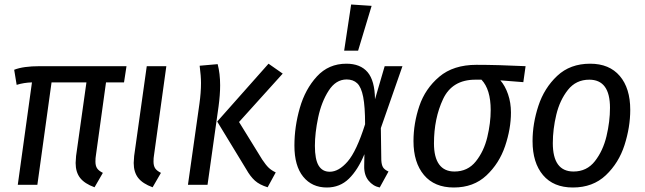

<svg xmlns="http://www.w3.org/2000/svg" viewBox="-20 -821 2865 853"><path d="M406 -130Q404 -120 404 -103Q404 -84 411.5 -73Q419 -62 437 -53L400 11Q356 -5 336 -30.5Q316 -56 316 -97Q316 -106 318 -128L364 -455H209L146 0H59L122 -455Q86 -454 54 -444L43 -511Q83 -527 157 -527H542L531 -455H451Z M664 -130Q662 -120 662 -103Q662 -84 669.5 -73Q677 -62 695 -53L658 11Q614 -5 594 -30.5Q574 -56 574 -97Q574 -106 576 -128L632 -527H719Z M1074 -69 945 -281 1173 -538 1236 -494 1042 -279 1145 -112Q1161 -88 1173.5 -76Q1186 -64 1205 -55L1169 11Q1133 0 1112.5 -18.5Q1092 -37 1074 -69ZM866 -360Q873 -410 873 -452Q873 -483 867 -529L947 -536Q958 -494 958 -442Q958 -400 951 -348L902 0H815Z M1646 -380 1689 -527H1768L1672 -252L1674 -110Q1675 -89 1681.5 -78Q1688 -67 1706 -59L1667 12Q1637 6 1617 -19Q1597 -44 1598 -84L1599 -136Q1570 -66 1530 -27Q1490 12 1432 12Q1366 12 1327 -36Q1288 -84 1288 -174Q1288 -258 1312 -341.5Q1336 -425 1388 -481.5Q1440 -538 1519 -538Q1581 -538 1613 -500.5Q1645 -463 1646 -380ZM1379 -173Q1379 -113 1395.5 -85.5Q1412 -58 1445 -58Q1485 -58 1524.5 -103.5Q1564 -149 1602 -269Q1602 -347 1593.5 -390.5Q1585 -434 1567 -451Q1549 -468 1520 -468Q1472 -468 1440 -418Q1408 -368 1393.5 -299Q1379 -230 1379 -173ZM1631 -795 1571 -596H1509L1540 -801Z M1817 -194Q1817 -273 1843 -350Q1869 -427 1931.5 -480Q1994 -533 2097 -533Q2189 -533 2315 -527L2305 -456L2203 -464Q2224 -440 2237 -402.5Q2250 -365 2250 -321Q2250 -249 2224 -172Q2198 -95 2141 -41.5Q2084 12 1996 12Q1910 12 1863.5 -43.5Q1817 -99 1817 -194ZM2160 -332Q2160 -424 2119 -467H2092Q1989 -467 1948.5 -381Q1908 -295 1908 -184Q1908 -122 1931 -90.5Q1954 -59 1999 -59Q2058 -59 2094 -104Q2130 -149 2145 -212Q2160 -275 2160 -332Z M2346 -194Q2346 -272 2372 -351Q2398 -430 2455.5 -484Q2513 -538 2602 -538Q2687 -538 2733.5 -483.5Q2780 -429 2780 -333Q2780 -256 2754.5 -176.5Q2729 -97 2671.5 -42.5Q2614 12 2525 12Q2439 12 2392.5 -43Q2346 -98 2346 -194ZM2690 -342Q2690 -467 2598 -467Q2539 -467 2503 -421.5Q2467 -376 2451.5 -311.5Q2436 -247 2436 -185Q2436 -59 2528 -59Q2587 -59 2623 -105Q2659 -151 2674.5 -216Q2690 -281 2690 -342Z"/></svg>

Font: Fira Sans Condensed
Style: Italic
Weight: 400
Width: 3
Italic angle: -8°
Designer: bBox Type GmbH & Carrois Corporate GbR & Edenspiekermann AG
Foundry: bBox Type GmbH & Carrois Corporate GbR & Edenspiekermann AG
Version: Version 4.301